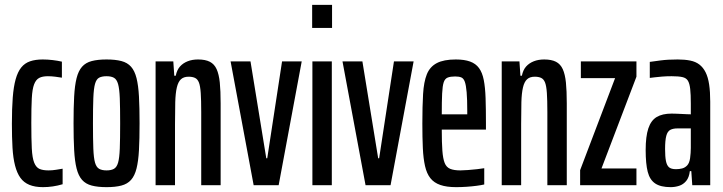

<svg xmlns="http://www.w3.org/2000/svg" viewBox="-20 -763 2979 791"><path d="M157 8Q124 8 101 -1.5Q78 -11 64 -30.5Q50 -50 42 -81Q34 -112 31.5 -154.5Q29 -197 29 -253Q29 -316 32.5 -361Q36 -406 44.5 -436.5Q53 -467 67.5 -485Q82 -503 104 -510.5Q126 -518 156 -518Q176 -518 197 -515.5Q218 -513 235 -509V-443Q223 -445 207.5 -447Q192 -449 177 -449Q155 -449 141.5 -442Q128 -435 120.5 -415.5Q113 -396 111 -358Q109 -320 109 -257Q109 -191 111 -151.5Q113 -112 121 -92.5Q129 -73 143 -67Q157 -61 180 -61Q195 -61 210.5 -63.5Q226 -66 238 -68V-4Q218 2 197.5 5Q177 8 157 8Z M419 8Q383 8 358 1.5Q333 -5 318 -22Q303 -39 295.5 -69Q288 -99 285.5 -144.5Q283 -190 283 -255Q283 -320 285.5 -365.5Q288 -411 295.5 -441Q303 -471 318 -488Q333 -505 358 -511.5Q383 -518 419 -518Q455 -518 480 -511.5Q505 -505 520 -488Q535 -471 542.5 -441Q550 -411 552.5 -365.5Q555 -320 555 -255Q555 -190 552.5 -144.5Q550 -99 542.5 -69Q535 -39 520 -22Q505 -5 480 1.5Q455 8 419 8ZM419 -61Q438 -61 449.5 -67.5Q461 -74 466.5 -93Q472 -112 473.5 -151Q475 -190 475 -255Q475 -320 473.5 -358.5Q472 -397 466.5 -416.5Q461 -436 449.5 -442.5Q438 -449 419 -449Q400 -449 388.5 -443Q377 -437 371.5 -417.5Q366 -398 364.5 -359Q363 -320 363 -255Q363 -190 364.5 -151Q366 -112 371.5 -93Q377 -74 388.5 -67.5Q400 -61 419 -61Z M621 0V-510H694L698 -451H704Q709 -475 721.5 -489Q734 -503 753 -510.5Q772 -518 796 -518Q826 -518 844.5 -508.5Q863 -499 872.5 -478Q882 -457 885.5 -423Q889 -389 889 -337V0H809V-301Q809 -351 807 -380Q805 -409 799.5 -423Q794 -437 783.5 -442Q773 -447 757 -447Q737 -447 725.5 -436.5Q714 -426 708.5 -402.5Q703 -379 702 -342Q701 -305 701 -252V0Z M1025 0 930 -510H1012L1077 -111H1081L1142 -510H1223L1128 0Z M1266 -648V-743H1348V-648ZM1267 0V-510H1347V0Z M1486 0 1391 -510H1473L1538 -111H1542L1603 -510H1684L1589 0Z M1859 8Q1820 8 1794 -1Q1768 -10 1753 -29Q1738 -48 1731 -79Q1724 -110 1722 -153Q1720 -196 1720 -254Q1720 -325 1723 -375.5Q1726 -426 1738.5 -457Q1751 -488 1779.5 -503Q1808 -518 1858 -518Q1893 -518 1916.5 -509.5Q1940 -501 1953.5 -482.5Q1967 -464 1973 -433.5Q1979 -403 1980.5 -359Q1982 -315 1982 -255V-229H1800Q1800 -175 1802.5 -142Q1805 -109 1812 -91.5Q1819 -74 1834.5 -67.5Q1850 -61 1877 -61Q1889 -61 1908 -62.5Q1927 -64 1945.5 -66Q1964 -68 1975 -70V-3Q1962 0 1943 2.5Q1924 5 1902 6.5Q1880 8 1859 8ZM1905 -272V-305Q1905 -354 1902.5 -383Q1900 -412 1895 -426Q1890 -440 1880.5 -444Q1871 -448 1855 -448Q1836 -448 1824.5 -443.5Q1813 -439 1808 -424Q1803 -409 1801.5 -377.5Q1800 -346 1800 -292H1925Z M2047 0V-510H2120L2124 -451H2130Q2135 -475 2147.5 -489Q2160 -503 2179 -510.5Q2198 -518 2222 -518Q2252 -518 2270.5 -508.5Q2289 -499 2298.5 -478Q2308 -457 2311.5 -423Q2315 -389 2315 -337V0H2235V-301Q2235 -351 2233 -380Q2231 -409 2225.5 -423Q2220 -437 2209.5 -442Q2199 -447 2183 -447Q2163 -447 2151.5 -436.5Q2140 -426 2134.5 -402.5Q2129 -379 2128 -342Q2127 -305 2127 -252V0Z M2370 0V-62L2514 -441H2373V-510H2602V-447L2458 -69H2602V0Z M2743 8Q2702 8 2679.5 -7Q2657 -22 2648.5 -55Q2640 -88 2640 -145Q2640 -201 2651 -234Q2662 -267 2685.5 -281Q2709 -295 2747 -295Q2756 -295 2767 -294.5Q2778 -294 2789 -293.5Q2800 -293 2809.5 -292.5Q2819 -292 2826 -292V-336Q2826 -374 2823.5 -396.5Q2821 -419 2814 -430.5Q2807 -442 2791 -445.5Q2775 -449 2747 -449Q2725 -449 2707.5 -447.5Q2690 -446 2677.5 -444.5Q2665 -443 2657 -442V-508Q2671 -510 2701 -514Q2731 -518 2772 -518Q2801 -518 2823.5 -513.5Q2846 -509 2861.5 -497Q2877 -485 2887 -465Q2897 -445 2901.5 -415Q2906 -385 2906 -344V0H2832L2828 -58H2822Q2819 -32 2807 -17.5Q2795 -3 2778 2.5Q2761 8 2743 8ZM2765 -66Q2778 -66 2790 -69Q2802 -72 2811 -81.5Q2820 -91 2823 -111Q2826 -134 2826 -153.5Q2826 -173 2826 -199V-234H2771Q2753 -234 2741.5 -228Q2730 -222 2725 -203.5Q2720 -185 2720 -149Q2720 -118 2723.5 -100Q2727 -82 2736 -74Q2745 -66 2765 -66Z"/></svg>

Font: Saira UltraCondensed SemiBold
Style: Regular
Weight: 600
Width: 1
Designer: Hector Gatti with collaboration of the Omnibus-Type team
Foundry: Omnibus-Type
Version: Version 1.101